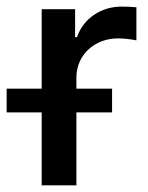

<svg xmlns="http://www.w3.org/2000/svg" viewBox="-62 -558 445 578"><path d="M63.5 -219.7H-42V-291H63.5V-530.3H164.1V-446.3H169.9Q184.6 -488.8 221.2 -513.4Q257.8 -538.1 304.7 -538.1Q327.1 -538.1 348.6 -536.1V-436.5Q339.8 -438.5 324 -440.4Q308.1 -442.4 293.9 -442.4Q258.3 -442.4 229.5 -427Q200.7 -411.6 184.3 -384.5Q168 -357.4 168 -323.2V-291H275.4V-219.7H168V0H63.5Z"/></svg>

Font: Pretendard GOV Medium
Style: Regular
Weight: 500
Designer: Base glyphs from Inter by Rasmus Andersson; Hangeul glyphs from Noto Sans CJK(Source Han Sans) by Jang Soo-young and Kan
Foundry: Kil Hyung-jin
Version: Version 1.309